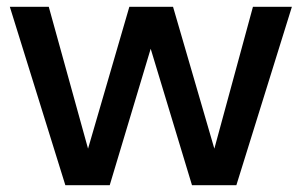

<svg xmlns="http://www.w3.org/2000/svg" viewBox="-20 -547 891 567"><path d="M173 0 9 -527H124L240 -108L362 -527H491L613 -108L727 -527H842L678 0H547L425 -403L304 0Z"/></svg>

Font: Onest Medium
Style: Regular
Weight: 500
Designer: Dmitri Voloshin, Andrey Kudryavtsev
Foundry: Dmitri Voloshin, Andrey Kudryavtsev
Version: Version 1.000;gftools[0.9.33]